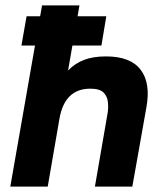

<svg xmlns="http://www.w3.org/2000/svg" viewBox="-20 -688 610 708"><path d="M18 0 109 -520H59L78 -628H128L135 -668H273L266 -628H372L354 -520H247L231 -428Q256 -454 289.5 -467Q323 -480 371 -480Q461 -480 498.5 -431Q536 -382 520 -293L468 0H330L377 -272Q380 -290 378 -311Q376 -332 362 -346.5Q348 -361 313 -361Q218 -361 199 -249L156 0Z"/></svg>

Font: Gantari
Style: Bold Italic
Weight: 700
Italic angle: -10°
Designer: Anugrah Pasau
Foundry: Lafontype
Version: Version 1.000; ttfautohint (v1.8.4.7-5d5b)